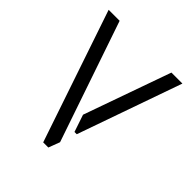

<svg xmlns="http://www.w3.org/2000/svg" viewBox="-150 -605 699 699"><g transform="rotate(45 199.5 -255.0)"><path d="M9.8 -509.8H66.4L225.6 -43.9L209 0H182.6ZM213.9 -173.8 333 -509.8H389.6L248 -107.4H236.3Z"/></g></svg>

Font: Post No Bills Colombo
Style: Regular
Weight: 400
Designer: Kosala Senevirathne, Siva Puranthara, Lasantha Premarathna, Tharique Azeez
Foundry: Mooniak
Version: Version 1.220 ; ttfautohint (v1.6)